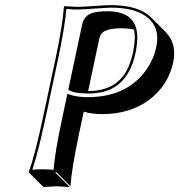

<svg xmlns="http://www.w3.org/2000/svg" viewBox="-20 -672 701 751"><path d="M197.8 -444.8Q225.1 -574.7 230 -645L232.9 -647.9Q234.9 -647.9 283.2 -645Q298.8 -645 353 -648.9Q401.9 -652.3 414.6 -651.9Q522.9 -651.4 570.8 -604L627.4 -547.4Q672.9 -501 657.7 -429.2Q638.2 -336.4 560.5 -279.3Q486.3 -225.6 379.4 -225.6Q336.4 -226.1 307.6 -235.4L288.1 -143.6Q260.7 -14.2 255.4 56.6L199.2 0L196.3 2.9L252.9 59.6Q251 59.6 202.6 56.6L149.9 59.6L93.3 2.9L92.8 0Q117.2 -68.4 145.5 -200.2ZM503.9 -556.2Q483.9 -561 457 -561.5Q387.7 -561.5 374 -536.1Q370.1 -528.3 367.7 -517.6L324.7 -315.9Q440.4 -315.9 481.9 -409.2Q493.2 -435.1 500.5 -467.8Q511.7 -522.5 503.9 -556.2ZM207.5 -442.9 155.3 -197.8Q128.9 -75.2 106.4 -8.3Q125 -9.8 146 -9.8Q171.4 -9.8 189.5 -7.8Q195.3 -78.6 221.7 -202.1L243.7 -305.2L254.4 -301.3Q283.2 -292 322.8 -292Q481.9 -292 557.1 -406.2Q582.5 -445.3 591.3 -488.3Q608.4 -568.8 547.9 -610.4Q521.5 -627.9 484.4 -635.7Q452.6 -642.1 414.6 -642.1Q402.8 -642.1 355 -638.7Q299.3 -634.8 283.2 -634.8Q257.8 -634.8 239.7 -637.2Q233.4 -565.9 207.5 -442.9ZM301.3 -576.2Q309.1 -612.3 343.8 -622.1Q365.7 -627.9 400.4 -627.9Q516.1 -627.9 517.1 -526.4Q517.1 -524.9 517.1 -524.4Q516.6 -498 510.3 -465.8Q481 -328.1 368.2 -309.6Q347.7 -306.2 325.2 -306.2Q272 -306.6 252.9 -317.4L247.1 -321.3Z"/></svg>

Font: Linux Biolinum Shadow O
Style: Italic
Weight: 400
Italic angle: -12°
Designer: Philipp H. Poll
Foundry: Philipp H. Poll
Version: Version 0.6.2